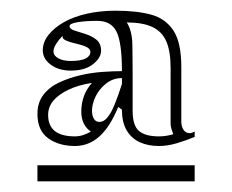

<svg xmlns="http://www.w3.org/2000/svg" viewBox="-20 -743 434 359"><path d="M120 -470Q90 -470 70 -484.5Q50 -499 50 -530Q50 -551 61 -565.5Q72 -580 90 -588.5Q108 -597 129 -602Q150 -607 171 -608.5Q192 -610 208 -610Q208 -663 198 -683.5Q188 -704 162 -704Q140 -704 125 -701.5Q110 -699 110 -694Q110 -689 119 -686Q128 -683 139.5 -679.5Q151 -676 160 -669Q169 -662 169 -648Q169 -635 154 -623Q139 -611 112 -611Q90 -611 75 -622Q60 -633 60 -649Q60 -664 70.5 -677.5Q81 -691 99.5 -701.5Q118 -712 143 -717.5Q168 -723 196 -723Q236 -723 263 -715.5Q290 -708 304.5 -685.5Q319 -663 319 -618V-515Q319 -507 323 -500.5Q327 -494 335 -494Q337 -494 339.5 -495Q342 -496 344 -497V-487Q327 -480 310 -475Q293 -470 277 -470Q257 -470 241.5 -477Q226 -484 217 -499Q208 -514 208 -538L201 -543Q186 -506 166 -488Q146 -470 120 -470ZM50 -404V-434H344V-404ZM166 -515Q174 -515 181 -523.5Q188 -532 194.5 -548Q201 -564 208 -586V-597Q191 -597 178 -586.5Q165 -576 158.5 -562Q152 -548 152 -536Q152 -527 155.5 -521Q159 -515 166 -515ZM304 -492Q302 -497 300.5 -502Q299 -507 299 -513V-616Q299 -647 291 -665.5Q283 -684 265 -692.5Q247 -701 217 -701Q227 -686 227.5 -659.5Q228 -633 228 -595V-536Q228 -508 240 -498Q252 -488 277 -488Q284 -488 290.5 -489Q297 -490 304 -492ZM80 -647Q80 -639 89 -634Q98 -629 112 -629Q131 -629 140 -633.5Q149 -638 149 -646Q149 -651 143 -654.5Q137 -658 120 -662Q111 -664 104 -667Q97 -670 97 -674Q97 -674 97 -675Q97 -676 97 -676Q90 -669 85 -661Q80 -653 80 -647ZM150 -497Q142 -502 137 -511.5Q132 -521 132 -534Q132 -550 137 -563.5Q142 -577 152 -588Q126 -584 107.5 -575Q89 -566 79.5 -554.5Q70 -543 70 -528Q70 -488 120 -488Q128 -488 135.5 -490.5Q143 -493 150 -497Z"/></svg>

Font: Kalnia Glaze Thin
Style: Regular
Weight: 100
Version: Version 1.110